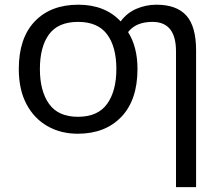

<svg xmlns="http://www.w3.org/2000/svg" viewBox="-20 -553 932 808"><path d="M558.6 -262.7Q558.6 -132.3 490.7 -61.3Q422.9 9.8 307.1 9.8Q235.8 9.8 179.7 -22.2Q123.5 -54.2 91.3 -115Q59.1 -175.8 59.1 -262.7Q59.1 -392.6 126.2 -462.9Q193.4 -533.2 309.6 -533.2Q421.9 -533.2 487.8 -462.9Q514.2 -499 554.4 -516.1Q594.7 -533.2 638.2 -533.2Q723.1 -533.2 764.2 -487.5Q805.2 -441.9 805.2 -340.8V234.4H720.7V-336.9Q720.7 -460.9 621.6 -460.9Q552.2 -460.9 519 -418Q558.6 -355.5 558.6 -262.7ZM147.9 -262.7Q147.9 -169.9 186.5 -115.7Q225.1 -61.5 308.1 -61.5Q391.6 -61.5 430.7 -115.7Q469.7 -169.9 469.7 -262.7Q469.7 -356 430.7 -408.4Q391.6 -460.9 308.6 -460.9Q224.6 -460.9 186.3 -408.4Q147.9 -356 147.9 -262.7Z"/></svg>

Font: Lunasima
Style: Regular
Weight: 400
Designer: The DocRepair Project, Monotype Design Team
Foundry: Google
Version: Version 2.009